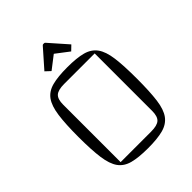

<svg xmlns="http://www.w3.org/2000/svg" viewBox="-235 -957 1099 1099"><g transform="rotate(-45 314.0 -408.0)"><path d="M77 -312Q77 -417 86 -482Q95 -547 119.5 -581Q144 -615 190.5 -627.5Q237 -640 314 -640Q390 -640 436.5 -627.5Q483 -615 508 -580.5Q533 -546 541.5 -481.5Q550 -417 550 -312Q550 -207 541.5 -142.5Q533 -78 508 -44Q483 -10 436.5 2.5Q390 15 314 15Q237 15 190.5 2.5Q144 -10 119.5 -44Q95 -78 86 -142.5Q77 -207 77 -312ZM146 -40H393Q442 -40 461.5 -57.5Q481 -75 481 -120V-585H234Q185 -585 165.5 -567.5Q146 -550 146 -505ZM235 -688 205 -716 302 -826Q306 -831 310 -831H318Q322 -831 326 -826L423 -716L394 -688L314 -749Z"/></g></svg>

Font: Changa ExtraLight ExtraLight
Style: Regular
Weight: 250
Version: Version 3.002; ttfautohint (v1.8.2)